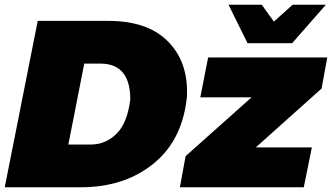

<svg xmlns="http://www.w3.org/2000/svg" viewBox="-24 -789 1399 809"><path d="M1207 -607H1019L939 -769H1079L1130 -698L1209 -769H1349ZM317 0H-4L135 -701H432Q594 -701 679 -619Q764 -537 764 -404V-386Q747 -201 624 -100.5Q501 0 317 0ZM1256 0H734L758 -131L1036 -379H820L853 -547H1355L1331 -416L1054 -168H1290ZM359 -180Q421 -180 467 -225.5Q513 -271 525 -370Q525 -521 399 -521H331L264 -180Z"/></svg>

Font: Argentum Sans Black
Style: Italic
Weight: 900
Italic angle: -11°
Designer: Julieta Ulanovsky (font), Cristiano Sobral (main changes and remaster)
Foundry: Julieta Ulanovsky (font), Cristiano Sobral (main changes and remaster)
Version: Version 2.007;June 15, 2022;FontCreator 14.0.0.2814 64-bit; 